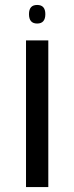

<svg xmlns="http://www.w3.org/2000/svg" viewBox="-20 -755 300 775"><path d="M85 0V-592H175V0ZM130 -660Q97 -660 97 -698Q97 -735 130 -735Q163 -735 163 -698Q163 -660 130 -660Z"/></svg>

Font: Go Noto Kurrent-Regular
Style: Regular
Weight: 400
Designer: Monotype Design Team
Foundry: Monotype Imaging Inc.
Version: Version 2.012; ttfautohint (v1.8.4.7-5d5b)